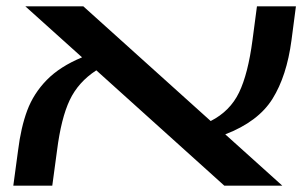

<svg xmlns="http://www.w3.org/2000/svg" viewBox="-20 -586 969 606"><path d="M691 -162 871 0H688L284 -364Q227 -327 200 -270Q173 -213 160 -111L145 0H22L37 -111Q46 -184 66 -237.5Q86 -291 127.5 -333.5Q169 -376 239 -405L60 -566H243L645 -204Q706 -235 734.5 -294Q763 -353 777 -460L791 -566H914L900 -459Q885 -346 840 -274Q795 -202 691 -162Z"/></svg>

Font: FiraGO Medium
Style: Italic
Weight: 500
Italic angle: -8°
Designer: bBox Type GmbH
Foundry: bBox Type GmbH
Version: Version 1.001